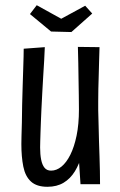

<svg xmlns="http://www.w3.org/2000/svg" viewBox="-20 -707 462 737"><path d="M162 10Q121 10 99 -10Q77 -30 69.5 -67.5Q62 -105 62 -154Q62 -162 62.5 -184Q63 -206 64 -237.5Q65 -269 65 -305Q66 -342 67 -376.5Q68 -411 69 -439.5Q70 -468 70.5 -489Q71 -510 71 -520L152 -526Q151 -501 149.5 -473.5Q148 -446 146 -416.5Q144 -387 142.5 -355Q141 -323 139 -287Q138 -262 137 -240Q136 -218 135.5 -199Q135 -180 134.5 -165.5Q134 -151 134 -141Q134 -114 138 -94Q142 -74 151 -63Q160 -52 176 -52Q197 -52 216 -67.5Q235 -83 250 -113Q265 -143 274 -186.5Q283 -230 283 -287L314 -293Q314 -244 309.5 -199Q305 -154 295 -116Q285 -78 267.5 -49.5Q250 -21 224 -5.5Q198 10 162 10ZM289 0 282 -106Q283 -152 283 -197Q283 -242 283 -287Q283 -311 282.5 -340.5Q282 -370 281.5 -401.5Q281 -433 280.5 -465Q280 -497 279 -527L362 -526Q361 -503 360.5 -475.5Q360 -448 359 -419.5Q358 -391 357.5 -365Q357 -339 357 -317.5Q357 -296 357 -284Q358 -256 358.5 -226Q359 -196 360 -165.5Q361 -135 362 -106Q363 -77 363.5 -50Q364 -23 364 0ZM254 -584 176 -586 95 -653 121 -687 215 -635 307 -685 334 -655Z"/></svg>

Font: Truculenta Medium
Style: Regular
Weight: 500
Version: Version 1.002